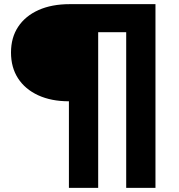

<svg xmlns="http://www.w3.org/2000/svg" viewBox="-20 -725 862 925"><path d="M312 180V-237Q227 -237 164 -266Q101 -295 67 -347.5Q33 -400 33 -472Q33 -544 67.5 -596Q102 -648 165.5 -676.5Q229 -705 316 -705H729V180H588V-570H453V180Z"/></svg>

Font: Nunito Sans 10pt Expanded Black
Style: Regular
Weight: 900
Width: 7
Designer: Vernon Adams
Foundry: Vernon Adams
Version: Version 3.101;gftools[0.9.27]